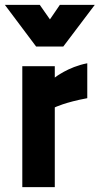

<svg xmlns="http://www.w3.org/2000/svg" viewBox="-25 -772 411 792"><path d="M67 0H201V-329C201 -329 243 -350 335 -367V-511C256 -496 201 -452 201 -452V-499H67ZM124 -580H236L366 -752H222L181 -692L139 -752H-5Z"/></svg>

Font: TitilliumMaps29L
Style: 999 wt
Weight: 900
Designer: Campivisivi
Foundry: Accademia di Belle Arti di Urbino and students of MA course of Visual design